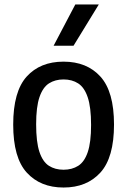

<svg xmlns="http://www.w3.org/2000/svg" viewBox="-20 -828 568 858"><path d="M264 10Q160.5 10 99.8 -56.5Q39 -123 39 -271Q39 -419 99.2 -485.8Q159.5 -552.5 264 -552.5Q368.5 -552.5 429 -485.5Q489.5 -418.5 489.5 -271.5Q489.5 -124 428.8 -57Q368 10 264 10ZM264 -69.5Q302 -69.5 329.8 -87.2Q357.5 -105 372.2 -148.5Q387 -192 387 -269.5Q387 -349 372 -393.2Q357 -437.5 329.5 -455.2Q302 -473 264 -473Q226.5 -473 199 -455.5Q171.5 -438 156.5 -394.2Q141.5 -350.5 141.5 -272.5Q141.5 -193.5 156.2 -149.2Q171 -105 198.5 -87.2Q226 -69.5 264 -69.5ZM219.5 -623.5 316.5 -808H421.5L308.5 -623.5Z"/></svg>

Font: Encode Sans SmCnd Md
Style: Regular
Weight: 500
Width: 4
Designer: Multiple Designers
Foundry: Impallari Type
Version: Version 3.002; ttfautohint (v1.8.3) -l 8 -r 50 -G 200 -x 14 